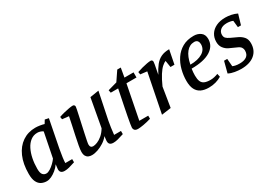

<svg xmlns="http://www.w3.org/2000/svg" viewBox="-4 -1236 2622 1888"><g transform="rotate(-30 1306.5 -292.0)"><path d="M153 9Q121 9 93.5 -4.5Q66 -18 49.5 -51Q33 -84 33 -142Q33 -255 68.5 -336Q104 -417 168 -460.5Q232 -504 315 -504Q339 -504 367 -499.5Q395 -495 414 -489L437 -527L479 -518L418 -206Q409 -159 403.5 -116.5Q398 -74 398 -55H476V-19Q435 -5 407 2Q379 9 356 9Q330 9 317 -2.5Q304 -14 304 -36Q304 -39 305 -48.5Q306 -58 307.5 -70Q309 -82 310 -92Q289 -62 261.5 -39.5Q234 -17 206 -4Q178 9 153 9ZM187 -59Q206 -59 231 -74.5Q256 -90 279 -112.5Q302 -135 315 -154L370 -431Q356 -441 339.5 -446Q323 -451 307 -451Q264 -451 230.5 -425.5Q197 -400 175 -356.5Q153 -313 142 -258.5Q131 -204 131 -144Q131 -96 146.5 -77.5Q162 -59 187 -59Z M666 9Q645 9 628 2Q611 -5 600.5 -22.5Q590 -40 590 -71Q590 -95 598.5 -140.5Q607 -186 618.5 -240Q630 -294 641.5 -346Q653 -398 660 -436L586 -444L581 -473Q609 -483 640 -490.5Q671 -498 698.5 -503Q726 -508 742 -508Q753 -508 759 -501.5Q765 -495 765 -485Q765 -480 759.5 -452.5Q754 -425 745 -384.5Q736 -344 726 -298.5Q716 -253 707 -211Q698 -169 692 -139Q686 -109 686 -99Q686 -80 694.5 -70.5Q703 -61 719 -61Q739 -61 767 -72Q795 -83 824.5 -108Q854 -133 878 -173L936 -493L1036 -509L973 -203Q966 -166 961.5 -133Q957 -100 955 -79Q953 -58 952 -55H1030V-19Q988 -5 960.5 2Q933 9 910 9Q883 9 870.5 -2.5Q858 -14 858 -36Q858 -39 858.5 -48.5Q859 -58 861 -70Q863 -82 864 -92Q838 -60 803.5 -38Q769 -16 733 -3.5Q697 9 666 9Z M1188 12Q1161 12 1150 0.5Q1139 -11 1139 -30Q1139 -38 1144 -69Q1149 -100 1157.5 -145Q1166 -190 1176.5 -241.5Q1187 -293 1197 -342.5Q1207 -392 1215 -431H1131L1125 -462L1229 -491L1300 -596H1340L1322 -492H1425V-434H1311L1236 -51H1337V-16Q1291 -2 1250 5Q1209 12 1188 12Z M1459 9 1547 -433 1472 -442 1467 -471Q1495 -481 1525.5 -489Q1556 -497 1583 -502Q1610 -507 1627 -507Q1637 -507 1642.5 -500.5Q1648 -494 1648 -484Q1648 -474 1644 -453Q1640 -432 1634.5 -404.5Q1629 -377 1624 -349Q1652 -404 1681.5 -441Q1711 -478 1749.5 -496Q1788 -514 1842 -514L1811 -356H1766L1754 -432Q1735 -425 1711 -403.5Q1687 -382 1660 -340Q1633 -298 1602 -229L1566 -6Z M1993 9Q1942 9 1906.5 -8Q1871 -25 1852 -62Q1833 -99 1833 -159Q1833 -221 1849 -283Q1865 -345 1899 -396Q1933 -447 1986.5 -477.5Q2040 -508 2115 -508Q2161 -508 2193.5 -484Q2226 -460 2226 -410Q2226 -330 2152 -284Q2078 -238 1938 -238Q1935 -217 1933.5 -199Q1932 -181 1932 -163Q1932 -121 1942.5 -96Q1953 -71 1978 -60Q2003 -49 2046 -49Q2066 -49 2088.5 -54Q2111 -59 2131 -67L2139 -30Q2109 -12 2072.5 -1.5Q2036 9 1993 9ZM1947 -278Q2034 -278 2086 -310Q2138 -342 2138 -401Q2138 -422 2127 -437.5Q2116 -453 2090 -453Q2037 -453 2000 -407.5Q1963 -362 1947 -278Z M2361 9Q2329 9 2289.5 2.5Q2250 -4 2220 -20L2253 -146H2289L2296 -59Q2310 -53 2328.5 -49Q2347 -45 2375 -45Q2425 -45 2453.5 -65.5Q2482 -86 2482 -131Q2482 -150 2471 -166.5Q2460 -183 2428 -196L2351 -231Q2322 -245 2300.5 -273Q2279 -301 2279 -344Q2279 -392 2302.5 -429Q2326 -466 2370 -487Q2414 -508 2475 -508Q2506 -508 2540.5 -501Q2575 -494 2605 -479L2571 -364H2536L2528 -440Q2517 -446 2497 -449.5Q2477 -453 2461 -453Q2413 -453 2387.5 -431.5Q2362 -410 2362 -377Q2362 -352 2375 -338.5Q2388 -325 2415 -312L2490 -277Q2524 -261 2546.5 -234.5Q2569 -208 2569 -164Q2569 -83 2514 -37Q2459 9 2361 9Z"/></g></svg>

Font: Manuale Medium
Style: Italic
Weight: 500
Italic angle: -11°
Version: Version 1.002